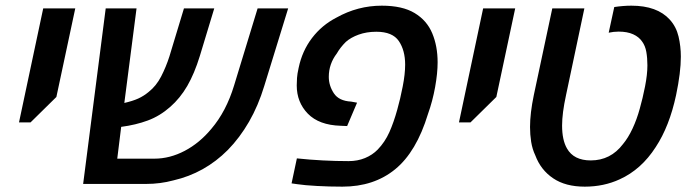

<svg xmlns="http://www.w3.org/2000/svg" viewBox="-20 -661 2492 690"><path d="M48.3 -221.2 135.3 -630.9H250.5L182.6 -312.5L89.8 -221.2Z M278.8 0 359.9 -630.9H470.7L426.8 -291Q457 -297.9 476.8 -306.9Q496.6 -315.9 514.2 -330.6Q541.5 -352.1 559.1 -386.2Q576.7 -420.4 588.9 -458.5L641.1 -630.9H750L698.2 -460Q678.7 -396.5 653.1 -352.3Q627.4 -308.1 591.8 -276.9Q554.7 -244.1 511.2 -228Q467.8 -211.9 415.5 -205.1L401.4 -90.8H534.7Q590.3 -90.8 643.8 -118.9Q697.3 -147 739.7 -198.2Q793 -260.7 821.3 -354L905.8 -630.9H1015.6L929.7 -352.1Q908.2 -281.2 875 -223.6Q841.8 -166 798.8 -122.1Q715.8 -38.6 603 -12.7Q555.7 0 505.4 0Z M1210.4 9.8Q1162.6 9.8 1118.7 7.3Q1074.7 4.9 1048.8 1L1027.8 -2L1046.9 -91.8Q1093.3 -86.9 1139.9 -84.5Q1186.5 -82 1232.9 -82Q1265.1 -82 1291.7 -93Q1318.4 -104 1337.4 -123.5Q1363.3 -150.4 1379.2 -185.8Q1395 -221.2 1407.7 -267.1Q1418.5 -305.2 1427.2 -349.9Q1436 -394.5 1436 -428.7Q1436 -480 1413.3 -513.4Q1390.6 -546.9 1332.5 -546.9Q1297.4 -546.9 1269 -536.6Q1240.7 -526.4 1222.7 -510.3Q1202.6 -490.2 1190.4 -468.8Q1161.6 -431.2 1161.6 -384.8Q1161.6 -353.5 1179.7 -325.9Q1197.8 -298.3 1241.7 -295.9L1263.2 -292L1227.5 -208L1204.1 -209Q1126.5 -211.4 1086.4 -252.4Q1046.4 -293.5 1046.4 -354Q1046.4 -367.2 1047.4 -381.1Q1048.3 -395 1053.2 -417Q1065.9 -478 1101.3 -524.4Q1136.7 -570.8 1189 -597.7Q1265.6 -640.6 1352.1 -640.6Q1426.3 -640.6 1470.2 -614Q1514.2 -587.4 1533.4 -541.3Q1552.7 -495.1 1552.7 -437Q1552.7 -397.9 1543.7 -347.9Q1534.7 -297.9 1518.1 -251.5Q1476.6 -115.2 1400.1 -52.7Q1323.7 9.8 1210.4 9.8Z M1629.4 -221.2 1716.3 -630.9H1831.5L1763.7 -312.5L1670.9 -221.2Z M2081.5 9.8Q2012.2 9.8 1967.8 -20.3Q1923.3 -50.3 1903.8 -102.5Q1893.1 -125 1888.9 -151.1Q1884.8 -177.2 1884.8 -204.6Q1884.8 -253.9 1898.4 -319.3L1964.8 -630.9H2080.1L2014.2 -319.3Q2000 -253.9 2000 -210Q2000 -157.7 2017.6 -127.4Q2042 -84.5 2103 -84.5Q2174.3 -84.5 2218.8 -143.1Q2237.8 -166 2253.2 -199Q2268.6 -231.9 2279.3 -271Q2289.6 -307.1 2298.1 -350.1Q2306.6 -393.1 2306.6 -426.3Q2306.6 -452.6 2302.7 -474.6Q2298.8 -496.6 2287.6 -511.7Q2276.4 -528.3 2255.4 -537.8Q2234.4 -547.4 2203.1 -547.4Q2185.5 -547.4 2167.5 -543.5L2187.5 -635.7Q2219.7 -640.6 2249 -640.6Q2341.8 -640.6 2387.2 -590.3Q2410.2 -564.9 2418.5 -529.8Q2426.8 -494.6 2426.8 -457.5Q2426.8 -400.9 2409.7 -319.3Q2385.7 -207 2336.4 -132.3Q2284.7 -51.8 2207 -16.6Q2149.9 9.8 2081.5 9.8Z"/></svg>

Font: Open Sans SemiBold
Style: Italic
Weight: 600
Italic angle: -12°
Designer: Monotype Design Team
Foundry: Monotype Imaging Inc.
Version: Version 3.003; ttfautohint (v1.8.4)